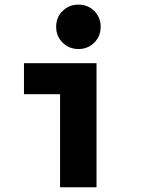

<svg xmlns="http://www.w3.org/2000/svg" viewBox="-20 -793 602 813"><path d="M234.4 0V-525.4H388.7V0ZM81.5 -394V-525.4H388.7V-394ZM312 -585.4Q272.5 -585.4 245.1 -612.5Q217.8 -639.6 217.8 -679.2Q217.8 -719.7 245.1 -746.6Q272.5 -773.4 312 -773.4Q352.1 -773.4 379.2 -746.6Q406.2 -719.7 406.2 -679.2Q406.2 -639.6 379.2 -612.5Q352.1 -585.4 312 -585.4Z"/></svg>

Font: Reddit Mono ExtraBold
Style: Regular
Weight: 800
Monospace: yes
Designer: Stephen Hutchings
Foundry: Reddit
Version: Version 1.014